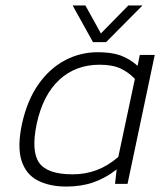

<svg xmlns="http://www.w3.org/2000/svg" viewBox="-20 -676 615 706"><path d="M322 -521 247 -656H294L351 -553L452 -656H504L370 -521ZM224 10Q162 10 118.5 -12.5Q75 -35 59 -86Q43 -137 61 -221Q80 -307 121 -365.5Q162 -424 218.5 -454Q275 -484 339 -484Q389 -484 422 -472.5Q455 -461 486 -434L494 -474H549L449 0H403L409 -53Q368 -21 323.5 -5.5Q279 10 224 10ZM247 -35Q294 -35 335.5 -50.5Q377 -66 415 -99L476 -386Q453 -410 423.5 -424Q394 -438 346 -438Q258 -438 198 -382.5Q138 -327 115 -221Q94 -120 124 -77.5Q154 -35 247 -35Z"/></svg>

Font: Kanit ExtraLight
Style: Italic
Weight: 275
Italic angle: -12°
Designer: Katatrad Team
Foundry: CadsonDemak
Version: Version 2.000; ttfautohint (v1.8.3)